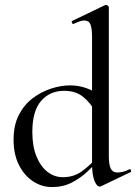

<svg xmlns="http://www.w3.org/2000/svg" viewBox="-20 -745 552 778"><path d="M191 13Q149 13 113.5 -10.5Q78 -34 56.5 -77Q35 -120 35 -179Q35 -238 56.5 -279.5Q78 -321 112.5 -347Q147 -373 187 -386Q227 -399 263 -399Q299 -399 329.5 -388Q360 -377 386 -359L370 -287Q347 -328 317 -352.5Q287 -377 240 -377Q182 -377 146.5 -336Q111 -295 111 -210Q111 -153 127.5 -112Q144 -71 172 -49Q200 -27 235 -27Q279 -27 312 -51Q345 -75 375 -109L384 -101Q363 -77 335 -50.5Q307 -24 271.5 -5.5Q236 13 191 13ZM421 -715V-112Q421 -77 429 -61.5Q437 -46 455 -46Q464 -46 476.5 -48.5Q489 -51 504 -59Q508 -61 510.5 -55.5Q513 -50 510 -48L391 9Q387 11 384 11Q372 11 362.5 -13Q353 -37 353 -81V-594Q353 -630 346.5 -646Q340 -662 322 -662Q313 -662 303 -658.5Q293 -655 278 -648Q274 -647 271.5 -653Q269 -659 272 -660L405 -724Q407 -725 410 -725Q413 -725 417 -722Q421 -719 421 -715Z"/></svg>

Font: Cormorant Infant Light Medium
Style: Regular
Weight: 500
Version: Version 4.001